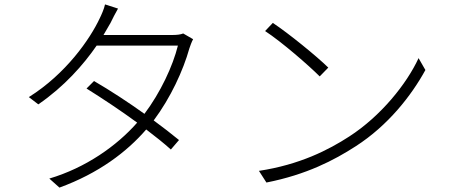

<svg xmlns="http://www.w3.org/2000/svg" viewBox="-20 -820 2040 872"><path d="M516 -781 457 -800C453 -780 440 -751 433 -737C389 -643 280 -485 111 -379L154 -346C272 -427 359 -526 419 -613H788C765 -520 709 -400 636 -303C562 -356 481 -409 407 -452L373 -418C445 -373 528 -318 603 -263C510 -157 369 -58 204 -9L250 32C428 -33 556 -130 644 -232C686 -200 725 -169 756 -141L793 -184C759 -212 720 -242 678 -273C755 -376 812 -500 840 -600C843 -610 851 -631 857 -642L812 -668C800 -663 784 -661 759 -661H450L482 -716C490 -733 504 -760 516 -781Z M1219 -716 1184 -679C1259 -630 1382 -523 1432 -473L1471 -513C1418 -565 1290 -669 1219 -716ZM1156 -44 1190 9C1372 -27 1497 -92 1596 -156C1742 -250 1848 -385 1912 -502L1881 -556C1827 -439 1710 -293 1566 -200C1472 -139 1341 -72 1156 -44Z"/></svg>

Font: Noto Sans TC Light
Style: Regular
Weight: 300
Designer: Ryoko NISHIZUKA 西塚涼子 (kana, bopomofo & ideographs); Paul D. Hunt (Latin, Greek & Cyrillic); Sandoll Communications 산돌커뮤니
Foundry: Adobe
Version: Version 2.004;hotconv 1.0.118;makeotfexe 2.5.65603